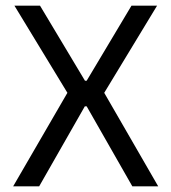

<svg xmlns="http://www.w3.org/2000/svg" viewBox="-20 -659 606 679"><path d="M26.5 0 224 -340.5V-321.5L31 -639H121.5L280.5 -373.5H286.5L445 -639H535.5L343 -321.5V-340.5L539.5 0H448L286.5 -283H280L118.5 0Z"/></svg>

Font: Anek Tamil
Style: Regular
Weight: 400
Designer: Aadarsh Rajan (Tamil), Yesha Goshar (Latin)
Foundry: Ek Type
Version: Version 1.003